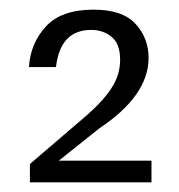

<svg xmlns="http://www.w3.org/2000/svg" viewBox="-20 -730 371 398"><path d="M294 -352H42V-390L161 -492Q196 -523 212.5 -549.5Q229 -576 229 -606Q229 -639 211.5 -653.5Q194 -668 169 -668Q105 -668 96 -591H40Q43 -640 75 -675Q107 -710 174 -710Q234 -710 261 -680.5Q288 -651 288 -610Q288 -532 186 -464L102 -397H294Z"/></svg>

Font: Ulagadi Sans Light
Style: Regular
Weight: 300
Designer: Ninad Kale (Devanagari), Jonny Pinhorn (Latin)
Foundry: Indian Type Foundry
Version: Version 3.01;March 29, 2020;FontCreator 12.0.0.2522 64-bit; 